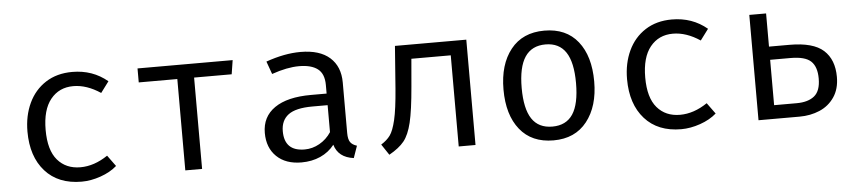

<svg xmlns="http://www.w3.org/2000/svg" viewBox="-38 -742 4275 957"><g transform="rotate(-5 2100.0 -263.0)"><path d="M476 -107 516 -52Q483 -23 434 -6Q385 11 339 11Q222 11 156.5 -62.5Q91 -136 91 -261Q91 -340 120.5 -403Q150 -466 206 -502Q262 -538 339 -538Q441 -538 515 -476L474 -421Q405 -467 338 -467Q267 -467 224.5 -414.5Q182 -362 182 -261Q182 -160 224.5 -110.5Q267 -61 339 -61Q408 -61 476 -107Z M1130 -457H942V0H858V-457H665V-527H1141Z M1721 -48 1700 12Q1623 2 1604 -63Q1576 -27 1533.5 -8Q1491 11 1439 11Q1360 11 1314.5 -33Q1269 -77 1269 -151Q1269 -232 1332.5 -276Q1396 -320 1515 -320H1593V-363Q1593 -419 1561 -443.5Q1529 -468 1468 -468Q1408 -468 1331 -441L1308 -505Q1401 -538 1481 -538Q1577 -538 1627.5 -493Q1678 -448 1678 -368V-115Q1678 -84 1688 -69.5Q1698 -55 1721 -48ZM1593 -127V-262H1517Q1433 -262 1396 -234Q1359 -206 1359 -152Q1359 -52 1460 -52Q1499 -52 1534.5 -72Q1570 -92 1593 -127Z M2310 0H2226V-456H2029L2017 -317Q2007 -199 1992.5 -139Q1978 -79 1953 -48Q1928 -17 1878 11L1842 -43Q1871 -61 1887.5 -83.5Q1904 -106 1916.5 -159Q1929 -212 1937 -314L1953 -527H2310Z M2927 -264Q2927 -140 2867.5 -64.5Q2808 11 2700 11Q2591 11 2532 -62.5Q2473 -136 2473 -263Q2473 -388 2532.5 -463Q2592 -538 2701 -538Q2810 -538 2868.5 -464.5Q2927 -391 2927 -264ZM2564 -263Q2564 -159 2597.5 -108.5Q2631 -58 2700 -58Q2769 -58 2802.5 -108.5Q2836 -159 2836 -264Q2836 -368 2802.5 -418.5Q2769 -469 2701 -469Q2632 -469 2598 -418Q2564 -367 2564 -263Z M3476 -107 3516 -52Q3483 -23 3434 -6Q3385 11 3339 11Q3222 11 3156.5 -62.5Q3091 -136 3091 -261Q3091 -340 3120.5 -403Q3150 -466 3206 -502Q3262 -538 3339 -538Q3441 -538 3515 -476L3474 -421Q3405 -467 3338 -467Q3267 -467 3224.5 -414.5Q3182 -362 3182 -261Q3182 -160 3224.5 -110.5Q3267 -61 3339 -61Q3408 -61 3476 -107Z M3810 -361H3913Q4031 -361 4082.5 -314.5Q4134 -268 4134 -181Q4134 -121 4106 -80Q4078 -39 4032 -19.5Q3986 0 3932 0H3726V-527H3810ZM3810 -295V-68H3923Q3980 -68 4011.5 -93.5Q4043 -119 4043 -181Q4043 -240 4014 -267.5Q3985 -295 3912 -295Z"/></g></svg>

Font: Fira Mono
Style: Regular
Weight: 400
Designer: Carrois Corporate & Edenspiekermann AG
Foundry: Carrois Corporate GbR & Edenspiekermann AG
Version: Version 3.206